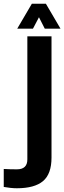

<svg xmlns="http://www.w3.org/2000/svg" viewBox="-102 -794 343 1025"><path d="M-82 204V108Q-69 109 -48 109.5Q-27 110 -12 110Q44 110 44 57V-600H173V47Q173 135 127.5 173Q82 211 -12 211Q-28 211 -46.5 209Q-65 207 -82 204ZM-10 -641 68 -774H143L221 -641H137L106 -702L74 -641Z"/></svg>

Font: Big Shoulders Display ExtraBold
Style: Regular
Weight: 800
Designer: Patric King
Foundry: XO Type Co
Version: Version 1.000; ttfautohint (v1.8.2)